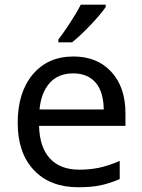

<svg xmlns="http://www.w3.org/2000/svg" viewBox="-20 -786 604 816"><path d="M291 -474.1Q228 -474.1 191.4 -433.6Q154.8 -393.1 147.9 -320.8H420.9Q419.9 -396 386.2 -435.1Q352.5 -474.1 291 -474.1ZM313 9.8Q192.4 9.8 123.8 -63.2Q55.2 -136.2 55.2 -264.2Q55.2 -393.1 119.1 -469.5Q183.1 -545.9 292 -545.9Q393.1 -545.9 453.1 -480.7Q513.2 -415.5 513.2 -304.2V-251H146Q148.4 -159.7 192.4 -112.3Q236.3 -64.9 316.9 -64.9Q359.9 -64.9 398.4 -72.5Q437 -80.1 488.8 -102.1V-24.9Q444.3 -5.9 405.3 2Q366.2 9.8 313 9.8ZM228 -618.2Q246.6 -641.6 275.1 -684.8Q303.7 -728 323.2 -766.1H429.2V-755.9Q407.7 -724.6 362.3 -677.2Q316.9 -629.9 286.1 -606H228Z"/></svg>

Font: NotoSans
Style: Regular
Weight: 400
Designer: Monotype Design team
Foundry: Monotype Imaging Inc.
Version: Version 1.04; ttfautohint (v1.4.1)